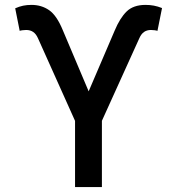

<svg xmlns="http://www.w3.org/2000/svg" viewBox="-20 -757 717 777"><path d="M283.7 0V-267.8L133.5 -602.6Q125.7 -620 114 -627.8Q102.3 -635.7 85.9 -635.7Q79.2 -635.7 70.8 -634.6Q62.5 -633.5 59.7 -632.1L41.5 -723.4Q58.2 -730.8 73.7 -734Q89.1 -737.2 107.6 -737.2Q148.1 -737.2 179 -715.7Q209.9 -694.2 234.4 -634.2L338.8 -387.4L443.9 -632.8Q465.2 -683.9 492.5 -710.6Q519.9 -737.2 568.9 -737.2Q586.6 -737.2 602.6 -734.2Q618.6 -731.2 635.7 -724.4L617.2 -632.1Q614 -633.5 606 -634.6Q598 -635.7 590.9 -635.7Q574.6 -635.7 563 -627.7Q551.5 -619.7 544 -602.6L392.4 -268.1V0Z"/></svg>

Font: InterMG Medium
Style: Regular
Weight: 500
Designer: Rasmus Andersson
Foundry: rsms
Version: Version 3.019;December 26, 2023;FontCreator 15.0.0.2955 64-b